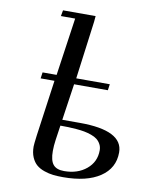

<svg xmlns="http://www.w3.org/2000/svg" viewBox="-83 -791 679 861"><g transform="rotate(10 256.0 -360.5)"><path d="M87.9 -411.1 91.8 -439H155.8L193.8 -702.1H128.9L133.8 -729H282.2L279.8 -702.1L245.1 -439H397.9L394 -411.1H240.2L215.8 -245.1H295.9Q492.2 -245.1 492.2 -145Q492.2 -73.2 431.6 -32.7Q371.1 7.8 263.2 7.8Q238.3 7.8 218.5 5.6Q198.7 3.4 177.5 -3.9Q156.2 -11.2 142.1 -23.2Q127.9 -35.2 118.9 -55.9Q109.9 -76.7 109.9 -105Q109.9 -114.7 115.2 -155.8L150.9 -411.1ZM198.2 -100.1Q198.2 -57.1 213.4 -38.6Q228.5 -20 263.2 -20Q324.7 -20 364.7 -53.2Q404.8 -86.4 404.8 -139.2Q404.8 -154.8 397.9 -167.2Q391.1 -179.7 380.9 -187.7Q370.6 -195.8 354 -201.7Q337.4 -207.5 322 -210.4Q306.6 -213.4 285.2 -215.1Q263.7 -216.8 248.3 -217.3Q232.9 -217.8 211.9 -217.8L202.1 -150.9Q198.2 -124 198.2 -100.1Z"/></g></svg>

Font: Dehuti Alt
Style: Bold-Italic
Weight: 700
Version: Version 1.2